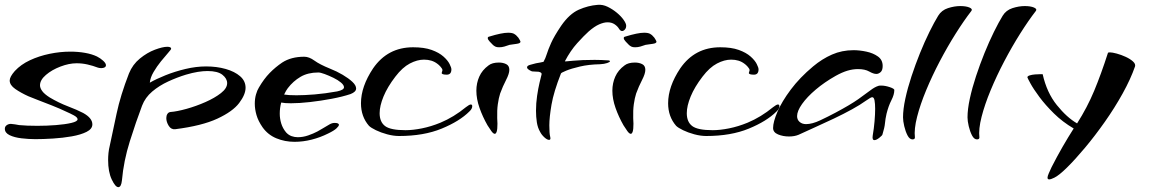

<svg xmlns="http://www.w3.org/2000/svg" viewBox="-23 -562 4742 792"><path d="M123 12Q95 12 65.5 8.5Q36 5 16.5 -4.5Q-3 -14 -3 -31Q-3 -40 4.5 -45.5Q12 -51 22 -51Q27 -51 39 -49Q51 -47 56 -46Q86 -43 131 -43Q170 -43 208 -46Q246 -49 271.5 -55Q297 -61 297 -70Q297 -78 281 -86.5Q265 -95 251 -101Q224 -114 191 -127Q158 -140 130.5 -150.5Q103 -161 94 -165Q63 -179 40 -195Q17 -211 17 -230Q17 -245 38 -269Q63 -296 100.5 -313.5Q138 -331 181.5 -340Q225 -349 267 -349Q299 -349 327.5 -344Q356 -339 377 -329Q391 -322 402.5 -311.5Q414 -301 414 -293Q414 -287 408.5 -284Q403 -281 395 -281Q391 -281 387.5 -281.5Q384 -282 381 -283Q360 -291 338 -296Q316 -301 293 -301Q262 -301 226.5 -287.5Q191 -274 166.5 -253Q142 -232 142 -210Q142 -199 151 -186.5Q160 -174 182 -160Q219 -138 257 -123.5Q295 -109 320 -96Q358 -75 358 -49Q358 -30 334 -18Q310 -6 273 0.5Q236 7 195.5 9.5Q155 12 123 12Z M465 210Q453 210 438 178.5Q423 147 423 98Q423 84 424.5 69Q426 54 430 38Q442 -18 458 -93.5Q474 -169 509 -259Q524 -296 554 -320.5Q584 -345 616 -357Q648 -369 667 -369Q683 -369 683 -361Q683 -358 670.5 -344Q658 -330 641 -309Q624 -288 610.5 -265Q597 -242 595 -221Q621 -236 659.5 -251.5Q698 -267 742 -277.5Q786 -288 827 -288Q871 -288 908 -277.5Q945 -267 967.5 -247.5Q990 -228 990 -200Q990 -172 963.5 -137Q937 -102 873.5 -72.5Q810 -43 700 -29Q683 -27 673 -43Q663 -59 663 -75Q663 -85 667.5 -92Q672 -99 680 -100Q707 -102 746.5 -113Q786 -124 824.5 -141Q863 -158 888.5 -178Q914 -198 914 -219Q914 -238 894.5 -253.5Q875 -269 833 -269Q815 -269 793 -265.5Q771 -262 744 -254Q708 -243 671 -226Q634 -209 605 -184.5Q576 -160 563 -126Q538 -60 512.5 21Q487 102 480 182Q477 210 465 210Z M1192 23Q1152 23 1117 8.5Q1082 -6 1060 -37Q1042 -63 1035 -87.5Q1028 -112 1028 -134Q1028 -155 1033 -172.5Q1038 -190 1045 -201Q1066 -237 1089.5 -261Q1113 -285 1141 -304Q1178 -328 1232 -328Q1252 -328 1274 -312Q1296 -296 1338 -279Q1366 -268 1390.5 -253.5Q1415 -239 1430.5 -224.5Q1446 -210 1446 -197Q1446 -183 1423 -174Q1390 -163 1345 -154.5Q1300 -146 1255.5 -141Q1211 -136 1177 -136Q1151 -136 1137 -139Q1131 -117 1131 -93Q1131 -73 1137 -53Q1143 -33 1157 -16Q1167 -5 1179.5 -0.5Q1192 4 1205 4Q1227 4 1248.5 -3.5Q1270 -11 1286 -19.5Q1302 -28 1306 -31Q1326 -43 1336.5 -49Q1347 -55 1357 -55Q1375 -55 1375 -47Q1375 -42 1365 -32.5Q1355 -23 1330 -11Q1298 5 1262.5 14Q1227 23 1192 23ZM1200 -169Q1232 -169 1275 -172.5Q1318 -176 1368 -185Q1396 -191 1396 -202Q1396 -211 1383.5 -221.5Q1371 -232 1352.5 -241Q1334 -250 1316.5 -256.5Q1299 -263 1290 -263Q1247 -263 1216.5 -245Q1186 -227 1164 -198Q1157 -189 1149 -172Q1166 -169 1200 -169Z M1623 -1Q1600 -1 1574 -8Q1548 -15 1527.5 -25Q1507 -35 1499 -43Q1466 -81 1466 -136Q1466 -205 1516 -280Q1576 -367 1681 -367Q1727 -367 1757.5 -356Q1788 -345 1806 -329Q1824 -313 1831.5 -298Q1839 -283 1839 -276Q1839 -254 1820 -254Q1799 -254 1799 -261Q1799 -263 1800.5 -266.5Q1802 -270 1802 -273Q1802 -278 1794.5 -286.5Q1787 -295 1781 -299Q1759 -316 1726 -316Q1698 -316 1667.5 -300Q1637 -284 1608 -246Q1575 -203 1559 -164Q1543 -125 1543 -95Q1543 -59 1565.5 -42Q1588 -25 1650 -25Q1680 -25 1717.5 -32.5Q1755 -40 1794 -56Q1849 -79 1899 -120Q1913 -131 1919 -131Q1925 -131 1925 -124Q1925 -113 1913 -102Q1873 -62 1799 -31.5Q1725 -1 1623 -1Z M2036 -367Q2026 -367 2021 -369.5Q2016 -372 2011 -376Q2005 -382 1997 -390.5Q1989 -399 1989 -405Q1989 -410 1995 -411Q2047 -427 2073 -427Q2089 -427 2097.5 -422.5Q2106 -418 2112 -410Q2114 -409 2119 -400.5Q2124 -392 2124 -390Q2124 -383 2107 -381Q2090 -379 2079 -377Q2068 -373 2057.5 -370Q2047 -367 2036 -367ZM2018 -10Q2012 -10 2004 -21Q1996 -32 1988 -45Q1968 -80 1955 -117Q1942 -154 1942 -188Q1942 -219 1954 -246Q1966 -273 1992 -292Q2007 -304 2035 -304Q2052 -304 2065 -297.5Q2078 -291 2078 -274Q2078 -258 2064.5 -232Q2051 -206 2040 -176Q2034 -157 2030.5 -132Q2027 -107 2028 -75Q2028 -68 2028.5 -62.5Q2029 -57 2029 -52Q2029 -29 2026 -19.5Q2023 -10 2018 -10Z M2242 15Q2234 15 2222.5 4.5Q2211 -6 2205 -18Q2195 -35 2191.5 -57.5Q2188 -80 2188 -105Q2188 -136 2192.5 -166.5Q2197 -197 2202.5 -220.5Q2208 -244 2211 -255V-258Q2211 -263 2199 -266Q2190 -267 2180 -267Q2170 -267 2168 -269Q2151 -277 2151 -284Q2151 -291 2163.5 -294.5Q2176 -298 2188 -301Q2193 -302 2205 -304Q2217 -306 2219 -307Q2227 -321 2232.5 -339Q2238 -357 2250.5 -385Q2263 -413 2292 -456Q2326 -505 2364.5 -522Q2403 -539 2442 -542Q2463 -544 2483.5 -534Q2504 -524 2521.5 -509.5Q2539 -495 2549.5 -480Q2560 -465 2560 -456Q2560 -446 2554.5 -440Q2549 -434 2543 -434Q2536 -434 2530 -444Q2524 -454 2512 -462Q2500 -470 2483 -470Q2468 -470 2448.5 -461.5Q2429 -453 2405 -432Q2386 -415 2358 -384Q2330 -353 2307 -309Q2306 -308 2341.5 -311.5Q2377 -315 2430 -315Q2443 -315 2456.5 -314.5Q2470 -314 2484 -313Q2493 -313 2493 -309Q2493 -306 2481.5 -302Q2470 -298 2452 -297Q2405 -296 2369 -287.5Q2333 -279 2312.5 -270.5Q2292 -262 2291 -259Q2261 -183 2252 -130.5Q2243 -78 2243 -45Q2243 -11 2246.5 2Q2250 15 2242 15ZM2597 -367Q2587 -367 2582 -369.5Q2577 -372 2572 -376Q2566 -382 2558 -390.5Q2550 -399 2550 -405Q2550 -410 2556 -411Q2608 -427 2634 -427Q2650 -427 2658.5 -422.5Q2667 -418 2673 -410Q2675 -409 2680 -400.5Q2685 -392 2685 -390Q2685 -383 2668 -381Q2651 -379 2640 -377Q2629 -373 2618.5 -370Q2608 -367 2597 -367ZM2579 -10Q2573 -10 2565 -21Q2557 -32 2549 -45Q2529 -80 2516 -117Q2503 -154 2503 -188Q2503 -219 2515 -246Q2527 -273 2553 -292Q2568 -304 2596 -304Q2613 -304 2626 -297.5Q2639 -291 2639 -274Q2639 -258 2625.5 -232Q2612 -206 2601 -176Q2595 -157 2591.5 -132Q2588 -107 2589 -75Q2589 -68 2589.5 -62.5Q2590 -57 2590 -52Q2590 -29 2587 -19.5Q2584 -10 2579 -10Z M2890 -1Q2867 -1 2841 -8Q2815 -15 2794.5 -25Q2774 -35 2766 -43Q2733 -81 2733 -136Q2733 -205 2783 -280Q2843 -367 2948 -367Q2994 -367 3024.5 -356Q3055 -345 3073 -329Q3091 -313 3098.5 -298Q3106 -283 3106 -276Q3106 -254 3087 -254Q3066 -254 3066 -261Q3066 -263 3067.5 -266.5Q3069 -270 3069 -273Q3069 -278 3061.5 -286.5Q3054 -295 3048 -299Q3026 -316 2993 -316Q2965 -316 2934.5 -300Q2904 -284 2875 -246Q2842 -203 2826 -164Q2810 -125 2810 -95Q2810 -59 2832.5 -42Q2855 -25 2917 -25Q2947 -25 2984.5 -32.5Q3022 -40 3061 -56Q3116 -79 3166 -120Q3180 -131 3186 -131Q3192 -131 3192 -124Q3192 -113 3180 -102Q3140 -62 3066 -31.5Q2992 -1 2890 -1Z M3584 16Q3574 16 3577 -3Q3582 -32 3584.5 -61.5Q3587 -91 3587 -113Q3587 -134 3584.5 -147.5Q3582 -161 3575 -161Q3572 -161 3566.5 -158Q3561 -155 3548 -146Q3526 -130 3491.5 -111Q3457 -92 3417 -73Q3377 -54 3339 -37Q3301 -20 3271 -6Q3254 1 3232 1Q3207 1 3186.5 -7.5Q3166 -16 3166 -34Q3166 -59 3184 -101Q3202 -143 3239 -192.5Q3276 -242 3331 -288Q3368 -319 3409 -337Q3450 -355 3498 -355Q3523 -355 3551 -349Q3579 -343 3598.5 -329Q3618 -315 3618 -290Q3618 -272 3609.5 -264.5Q3601 -257 3592 -257Q3580 -257 3562.5 -267Q3545 -277 3516 -277Q3495 -277 3473 -270.5Q3451 -264 3424 -249Q3378 -223 3342 -192.5Q3306 -162 3285.5 -133Q3265 -104 3265 -83Q3265 -68 3275.5 -59Q3286 -50 3302 -50Q3327 -50 3360 -65.5Q3393 -81 3423 -97Q3485 -130 3517.5 -153Q3550 -176 3567.5 -189.5Q3585 -203 3601 -208Q3604 -209 3612 -209Q3628 -209 3647.5 -202.5Q3667 -196 3666 -190Q3666 -172 3654 -148.5Q3642 -125 3634 -93Q3629 -71 3627.5 -53.5Q3626 -36 3617 -7Q3616 -3 3604 6.5Q3592 16 3584 16Z M3741 13Q3729 13 3720.5 -3.5Q3712 -20 3707 -41.5Q3702 -63 3702 -78Q3702 -111 3711.5 -155Q3721 -199 3737 -247.5Q3753 -296 3772 -343Q3791 -390 3811 -430.5Q3831 -471 3847 -497Q3861 -520 3887.5 -528.5Q3914 -537 3938 -537Q3962 -537 3976 -531Q3990 -525 3984 -517Q3953 -477 3919 -423Q3885 -369 3853.5 -309Q3822 -249 3797.5 -190Q3773 -131 3760 -80Q3747 -29 3751 5Q3751 13 3741 13Z M4007 13Q3995 13 3986.5 -3.5Q3978 -20 3973 -41.5Q3968 -63 3968 -78Q3968 -111 3977.5 -155Q3987 -199 4003 -247.5Q4019 -296 4038 -343Q4057 -390 4077 -430.5Q4097 -471 4113 -497Q4127 -520 4153.5 -528.5Q4180 -537 4204 -537Q4228 -537 4242 -531Q4256 -525 4250 -517Q4219 -477 4185 -423Q4151 -369 4119.5 -309Q4088 -249 4063.5 -190Q4039 -131 4026 -80Q4013 -29 4017 5Q4017 13 4007 13Z M4305 178Q4298 178 4298 171Q4298 165 4303 153.5Q4308 142 4315 127Q4338 82 4360.5 43Q4383 4 4406 -32Q4360 -59 4324.5 -94Q4289 -129 4264.5 -162Q4240 -195 4227.5 -218Q4215 -241 4215 -243Q4215 -248 4224.5 -251Q4234 -254 4246.5 -255Q4259 -256 4268.5 -256Q4278 -256 4278 -256Q4295 -180 4336.5 -128.5Q4378 -77 4420 -53Q4462 -119 4490.5 -187.5Q4519 -256 4547 -343Q4547 -346 4555 -346Q4565 -346 4583.5 -341Q4602 -336 4620.5 -327.5Q4639 -319 4650.5 -308.5Q4662 -298 4659 -288Q4641 -236 4608 -176.5Q4575 -117 4534.5 -59.5Q4494 -2 4453 47Q4412 96 4378.5 129Q4345 162 4326 171Q4312 178 4305 178Z"/></svg>

Font: Grechen Fuemen
Style: Regular
Weight: 400
Designer: Robert E. Leuschke
Foundry: Robert E. Leuschke
Version: Version 1.010; ttfautohint (v1.8.3)